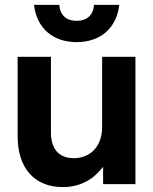

<svg xmlns="http://www.w3.org/2000/svg" viewBox="-20 -752 625 784"><path d="M188 -212V-520H52V-196C52 -66 120 12 237 12C311 12 365 -23 401 -71V0H533V-520H397V-235C397 -137 331 -106 283 -106C213 -106 188 -152 188 -212ZM119 -732C130 -636 197 -580 293 -580C389 -580 456 -636 467 -732H364C360 -688 334 -667 293 -667C252 -667 226 -688 222 -732Z"/></svg>

Font: Aspekta 650
Style: Regular
Weight: 650
Designer: Ivo Dolenc
Version: Version 2.000